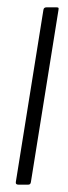

<svg xmlns="http://www.w3.org/2000/svg" viewBox="-20 -502 185 522"><path d="M30 0Q22 0 23 -7L98 -475Q99 -482 106 -482H134Q137 -482 138.5 -481Q140 -480 139 -475L64 -7Q63 0 57 0Z"/></svg>

Font: Sofia Sans Extra Condensed Light
Style: Italic
Weight: 300
Italic angle: -9°
Version: Version 4.100